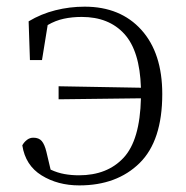

<svg xmlns="http://www.w3.org/2000/svg" viewBox="-20 -542 558 576"><path d="M155.8 -244.1V-283.2L402.8 -278.8Q399.4 -389.2 353 -440.2Q306.6 -491.2 225.1 -491.2Q196.3 -491.2 171.4 -485.8Q146.5 -480.5 123 -466.8L106 -361.8H69.8L65.9 -478Q103.5 -500.5 146.2 -511.2Q189 -522 233.9 -522Q341.3 -522 404.1 -452.4Q466.8 -382.8 466.8 -259.8Q466.8 -119.6 398.7 -52.7Q330.6 14.2 217.8 14.2Q153.3 14.2 104.7 -15.9Q56.2 -45.9 46.9 -106Q52.2 -115.7 60.8 -122.3Q69.3 -128.9 80.1 -128.9Q96.7 -128.9 105.2 -118.9Q113.8 -108.9 119.1 -86.9L131.8 -33.2Q152.8 -23.4 173.6 -19.8Q194.3 -16.1 216.8 -16.1Q301.8 -16.1 350.8 -68.8Q399.9 -121.6 402.8 -247.1Z"/></svg>

Font: Source Han Serif TW ExtraLight
Style: Regular
Weight: 250
Designer: Ryoko NISHIZUKA Ë•øÂ°öÊ∂ºÂ≠ê (kana & ideographs); Frank Grie√ühammer (Latin, Greek & Cyrillic); Wenlong ZHANG Âº†ÊñáÈæô 
Foundry: Adobe
Version: Version 2.003;hotconv 1.1.1;makeotfexe 2.6.0